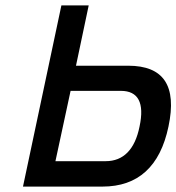

<svg xmlns="http://www.w3.org/2000/svg" viewBox="-20 -690 652 710"><path d="M65 0H359C490 0 572 -74 603 -222C635 -373 585 -447 454 -447H261L308 -670H207ZM185 -94 241 -354H427C491 -354 515 -310 496 -222C479 -137 436 -94 371 -94Z"/></svg>

Font: LT Wave Mono Medium
Style: Italic
Weight: 500
Designer: Daniel Lyons
Version: Version 2.5 (Glyphs App)